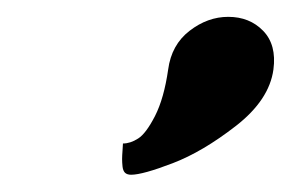

<svg xmlns="http://www.w3.org/2000/svg" viewBox="-20 -770 345 228"><path d="M179.7 -687.5Q183.6 -716.8 205.1 -733.4Q226.6 -750 251 -750Q276.4 -750 292.5 -733.4Q308.6 -716.8 304.7 -687.5Q299.8 -651.4 260.3 -620.6Q220.7 -589.8 185.1 -576.2Q149.4 -562.5 135.7 -562.5Q130.9 -562.5 128.4 -564.9Q126 -567.4 125.5 -572.3Q125 -577.1 125 -581.1Q125 -585 125.5 -591.3Q126 -597.7 126 -599.6Q134.8 -599.6 144 -605.5Q153.3 -611.3 164.1 -632.3Q174.8 -653.3 179.7 -687.5Z"/></svg>

Font: okolaks
Style: BoldItalic
Weight: 600
Width: 8
Italic angle: -8°
Version: Version 000.6.0